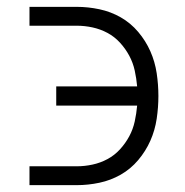

<svg xmlns="http://www.w3.org/2000/svg" viewBox="-20 -540 540 560"><path d="M66 0V-55H204Q227 -55 250 -60Q273 -65 293.5 -76Q314 -87 330 -104.5Q346 -122 357 -142.5Q368 -163 373 -186Q378 -209 380 -232H144V-288H380Q378 -311 373 -334Q368 -357 357 -377.5Q346 -398 330 -415.5Q314 -433 293.5 -444Q273 -455 250 -460Q227 -465 204 -465H66V-520H204Q237 -520 270 -513Q303 -506 332 -489.5Q361 -473 383 -447Q405 -421 418.5 -390.5Q432 -360 437 -326.5Q442 -293 442 -260Q442 -227 437 -193.5Q432 -160 418.5 -129.5Q405 -99 383 -73Q361 -47 332 -30.5Q303 -14 270 -7Q237 0 204 0Z"/></svg>

Font: Iosevka Custom Light
Style: Regular
Weight: 300
Monospace: yes
Designer: Belleve Invis
Foundry: Belleve Invis
Version: Version 27.3.5